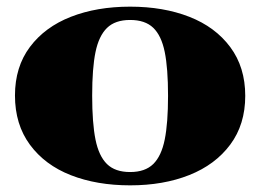

<svg xmlns="http://www.w3.org/2000/svg" viewBox="-20 -542 782 577"><path d="M717 -254Q717 -340 672 -400.5Q627 -461 549 -491.5Q471 -522 371 -522Q271 -522 193 -491.5Q115 -461 70 -401Q25 -341 25 -255Q25 -168 70 -107Q115 -46 193 -15.5Q271 15 371 15Q471 15 549 -16Q627 -47 672 -107.5Q717 -168 717 -254ZM485 -254Q485 -172 475 -122.5Q465 -73 440.5 -49Q416 -25 371 -25Q326 -25 301.5 -49Q277 -73 267 -122.5Q257 -172 257 -255Q257 -337 267 -385.5Q277 -434 301.5 -458Q326 -482 371 -482Q416 -482 440.5 -458.5Q465 -435 475 -386Q485 -337 485 -254Z"/></svg>

Font: FFF_Oezguer-Guendem
Style: Bold
Weight: 700
Designer: bBox Type GmbH
Foundry: bBox Type GmbH
Version: Version 1.004